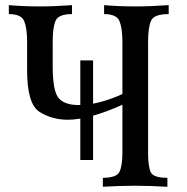

<svg xmlns="http://www.w3.org/2000/svg" viewBox="-20 -713 715 733"><path d="M619.1 0Q548.3 -3.9 496.6 -3.9Q437 -3.9 372.6 0V-34.2Q425.3 -34.2 436.3 -57.4Q447.3 -80.6 447.3 -130.9V-313Q319.3 -255.9 238.8 -255.9Q178.2 -255.9 130.9 -285.9Q83.5 -315.9 83.5 -444.3V-553.2Q83.5 -605 72.5 -632.1Q61.5 -659.2 13.7 -659.2V-693.4Q68.4 -688.5 132.8 -688.5Q189.5 -688.5 254.9 -693.4V-659.2Q203.1 -659.2 192.1 -633.5Q181.2 -607.9 181.2 -554.2V-457Q181.6 -362.3 205.1 -337.2Q228.5 -312 279.3 -312Q355.5 -312 447.3 -354V-553.2Q447.3 -605 436.3 -632.1Q425.3 -659.2 377.4 -659.2V-693.4Q432.1 -688.5 496.1 -688.5Q553.7 -688.5 624 -693.4V-659.2Q567.4 -659.2 556.4 -633.5Q545.4 -607.9 545.4 -554.2V-127.9Q545.4 -76.7 555.7 -55.4Q565.9 -34.2 619.1 -34.2ZM335.4 -309.1H286.6V-482.4H335.4ZM335.4 -102.1H286.6V-275.4H335.4Z"/></svg>

Font: Almanac
Style: Regular
Weight: 400
Designer: Eden's Almanac
Version: Version 3.501;March 28, 2021;FontCreator 13.0.0.2683 64-bit